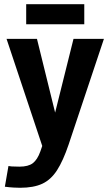

<svg xmlns="http://www.w3.org/2000/svg" viewBox="-20 -684 520 909"><path d="M20 102Q23 103 35.5 104Q48 105 72 105Q114 105 135.5 88.5Q157 72 171 33L180 7L11 -500H155L241 -151L328 -500H472L305 0Q279 77 250 122Q221 167 180 186Q139 205 75 205Q63 205 44.5 204Q26 203 3 200ZM104 -664H379V-569H104Z"/></svg>

Font: Epunda Sans
Style: Bold
Weight: 700
Designer: Simon Atzbach
Foundry: typofactur
Version: Version 2.204; ttfautohint (v1.8.4.7-5d5b)